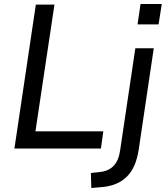

<svg xmlns="http://www.w3.org/2000/svg" viewBox="-20 -742 828 959"><path d="M52 0 159 -719H252L157 -86H496L484 0ZM667 -620 682 -722H788L772 -620ZM436 197 434 122 479 117Q522 113 547.5 86.5Q573 60 580 9L656 -501H748L673 4Q666 50 651.5 83.5Q637 117 614 140Q591 163 558.5 176.5Q526 190 483 193Z"/></svg>

Font: Nunitoga
Style: Medium Italic
Weight: 500
Italic angle: -9°
Designer: Vernon Adams
Foundry: Vernon Adams
Version: Version 1.0